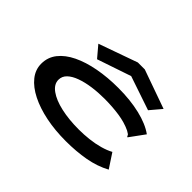

<svg xmlns="http://www.w3.org/2000/svg" viewBox="-129 -967 1257 1257"><g transform="rotate(45 500.0 -338.0)"><path d="M568 11Q468 11 382.5 -6.5Q297 -24 232.5 -56.5Q168 -89 132 -134Q96 -179 96 -234Q96 -294 132 -339.5Q168 -385 232 -416Q296 -447 381.5 -463Q467 -479 566 -479Q677 -479 767 -457.5Q857 -436 912 -396L842 -300L836 -292L830 -297Q829 -305 823 -309.5Q817 -314 803 -322Q753 -346 688.5 -355.5Q624 -365 550 -365Q492 -365 438.5 -357.5Q385 -350 342 -334.5Q299 -319 274.5 -295.5Q250 -272 250 -239Q250 -198 293 -167Q336 -136 409.5 -119.5Q483 -103 575 -103Q621 -103 669.5 -108.5Q718 -114 760.5 -126Q803 -138 834 -155L899 -56Q831 -19 747.5 -4Q664 11 568 11ZM334 -513 268 -591 538 -687H602L872 -591L806 -513L570 -593Z"/></g></svg>

Font: Inconsolata UltraExpanded ExtraBold
Style: Regular
Weight: 800
Width: 9
Monospace: yes
Designer: Raph Levien, Cyreal, Brenton Simpson
Foundry: Raph Levien, Cyreal, Google
Version: Version 3.001; ttfautohint (v1.8.2.53-6de2)